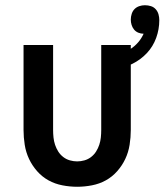

<svg xmlns="http://www.w3.org/2000/svg" viewBox="-20 -702 629 734"><path d="M275 12Q247 12 218.5 6.5Q190 1 165.5 -12.5Q141 -26 122 -47.5Q103 -69 91 -94.5Q79 -120 74.5 -148.5Q70 -177 70 -205V-530H183V-205Q183 -191 184.5 -176.5Q186 -162 190.5 -148.5Q195 -135 202.5 -123Q210 -111 221.5 -102Q233 -93 247 -89Q261 -85 275 -85Q289 -85 303 -89Q317 -93 328.5 -102Q340 -111 347.5 -123Q355 -135 359.5 -148.5Q364 -162 365.5 -176.5Q367 -191 367 -205V-530H480V-205Q480 -177 475.5 -148.5Q471 -120 459 -94.5Q447 -69 428 -47.5Q409 -26 384.5 -12.5Q360 1 331.5 6.5Q303 12 275 12ZM424 -433 407 -485Q426 -490 444 -497Q462 -504 478.5 -514.5Q495 -525 508 -540Q521 -555 529 -573Q519 -573 509 -577Q499 -581 492.5 -589Q486 -597 483 -607Q480 -617 480 -627Q480 -638 483.5 -649Q487 -660 494.5 -667.5Q502 -675 512.5 -678.5Q523 -682 534 -682Q546 -682 557 -678.5Q568 -675 575.5 -666.5Q583 -658 586 -647Q589 -636 589 -625Q589 -590 577 -557Q565 -524 541.5 -499Q518 -474 487 -458.5Q456 -443 424 -433Z"/></svg>

Font: Lode Term
Style: Bold
Weight: 700
Monospace: yes
Designer: Belleve Invis
Foundry: Belleve Invis
Version: Version 29.2.0